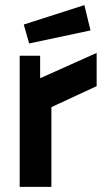

<svg xmlns="http://www.w3.org/2000/svg" viewBox="-20 -731 411 751"><path d="M57 0H181V-312L358 -394V-524L137 -425V-513H57ZM94 -561 334 -612 310 -711 73 -635Z"/></svg>

Font: Lineal
Style: Bold
Weight: 700
Designer: Created by Frank Adebiaye with contributions from Anton Moglia & Ariel Martín Pérez
Created by Frank ADEBIAYE with FontF
Foundry: Velvetyne Type Foundry
Version: Version 2.000;Glyphs 3.2 (3227)